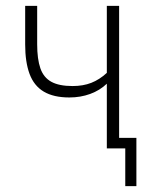

<svg xmlns="http://www.w3.org/2000/svg" viewBox="-20 -507 520 656"><path d="M408 129V0H346V-36H446V129ZM345 0V-221Q321 -198 288 -186Q255 -174 217 -174Q163 -174 129.5 -194Q96 -214 81 -254.5Q66 -295 66 -355V-487H107V-356Q107 -305 118 -273.5Q129 -242 155.5 -227.5Q182 -213 228 -213Q264 -213 292 -224Q320 -235 345 -258V-487H387V0Z"/></svg>

Font: Nunito Sans 10pt Condensed ExtraLight
Style: Regular
Weight: 250
Width: 3
Designer: Vernon Adams
Foundry: Vernon Adams
Version: Version 3.101;gftools[0.9.27]